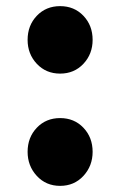

<svg xmlns="http://www.w3.org/2000/svg" viewBox="-20 -592 391 626"><path d="M176 -352Q130 -352 100 -384Q70 -416 70 -462Q70 -509 100 -540.5Q130 -572 176 -572Q222 -572 252 -540.5Q282 -509 282 -462Q282 -416 252 -384Q222 -352 176 -352ZM176 14Q130 14 100 -18.5Q70 -51 70 -97Q70 -144 100 -175.5Q130 -207 176 -207Q222 -207 252 -175.5Q282 -144 282 -97Q282 -51 252 -18.5Q222 14 176 14Z"/></svg>

Font: Noto Sans JP Thin Black
Style: Regular
Weight: 900
Version: Version 2.004-H2;hotconv 1.0.118;makeotfexe 2.5.65603